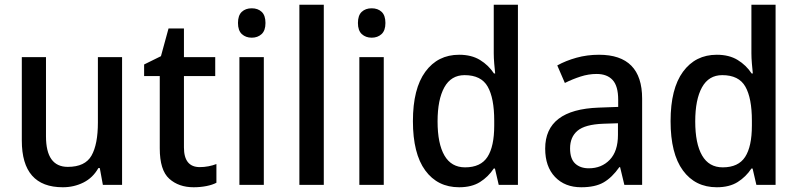

<svg xmlns="http://www.w3.org/2000/svg" viewBox="-20 -780 3367 810"><path d="M495 -539V0H414L401 -71H395Q372 -30 332 -10Q292 10 245 10Q72 10 72 -187V-539H174V-205Q174 -76 266 -76Q339 -76 366 -123.5Q393 -171 393 -263V-539Z M823 -75Q841 -75 859.5 -78.5Q878 -82 893 -88V-9Q876 0 850.5 5Q825 10 797 10Q734 10 694 -26Q654 -62 654 -154V-459H588V-508L659 -543L691 -660H756V-539H888V-459H756V-158Q756 -75 823 -75Z M1042 -745Q1068 -745 1084 -730Q1100 -715 1100 -683Q1100 -651 1083.5 -636Q1067 -621 1042 -621Q1017 -621 1000.5 -636Q984 -651 984 -683Q984 -715 1000 -730Q1016 -745 1042 -745ZM1093 -539V0H990V-539Z M1346 0H1243V-760H1346Z M1548 -745Q1574 -745 1590 -730Q1606 -715 1606 -683Q1606 -651 1589.5 -636Q1573 -621 1548 -621Q1523 -621 1506.5 -636Q1490 -651 1490 -683Q1490 -715 1506 -730Q1522 -745 1548 -745ZM1599 -539V0H1496V-539Z M1917 10Q1826 10 1774 -61Q1722 -132 1722 -269Q1722 -406 1774.5 -477.5Q1827 -549 1917 -549Q1969 -549 2005 -527Q2041 -505 2064 -470H2069Q2067 -488 2065 -512Q2063 -536 2063 -555V-760H2165V0H2084L2068 -69H2063Q2040 -34 2005 -12Q1970 10 1917 10ZM1942 -74Q2008 -74 2036.5 -118Q2065 -162 2065 -250V-271Q2065 -366 2037.5 -414.5Q2010 -463 1940 -463Q1883 -463 1854.5 -411.5Q1826 -360 1826 -268Q1826 -174 1855 -124Q1884 -74 1942 -74Z M2507 -549Q2689 -549 2689 -364V0H2614L2596 -75H2593Q2562 -31 2526.5 -10.5Q2491 10 2432 10Q2363 10 2321.5 -33.5Q2280 -77 2280 -153Q2280 -318 2506 -326L2588 -329V-359Q2588 -417 2564.5 -442.5Q2541 -468 2497 -468Q2463 -468 2429 -457Q2395 -446 2363 -430L2331 -504Q2367 -524 2412 -536.5Q2457 -549 2507 -549ZM2525 -258Q2448 -255 2416.5 -228.5Q2385 -202 2385 -154Q2385 -110 2406.5 -90Q2428 -70 2464 -70Q2518 -70 2552.5 -106Q2587 -142 2587 -211V-260Z M3004 10Q2913 10 2861 -61Q2809 -132 2809 -269Q2809 -406 2861.5 -477.5Q2914 -549 3004 -549Q3056 -549 3092 -527Q3128 -505 3151 -470H3156Q3154 -488 3152 -512Q3150 -536 3150 -555V-760H3252V0H3171L3155 -69H3150Q3127 -34 3092 -12Q3057 10 3004 10ZM3029 -74Q3095 -74 3123.5 -118Q3152 -162 3152 -250V-271Q3152 -366 3124.5 -414.5Q3097 -463 3027 -463Q2970 -463 2941.5 -411.5Q2913 -360 2913 -268Q2913 -174 2942 -124Q2971 -74 3029 -74Z"/></svg>

Font: Noto Sans Ethiopic SemiCondensed Medium
Style: Regular
Weight: 500
Width: 4
Designer: Monotype Design Team
Foundry: Monotype Imaging Inc.
Version: Version 2.102; ttfautohint (v1.8.4.7-5d5b)